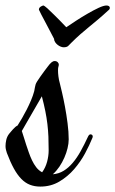

<svg xmlns="http://www.w3.org/2000/svg" viewBox="-50 -668 421 702"><path d="M287.1 -162.1Q277.3 -137.7 261 -107.2Q244.6 -76.7 221.2 -49.6Q197.8 -22.5 167 -4.2Q136.2 14.2 97.2 14.2Q76.7 14.2 59.6 7.6Q42.5 1 28.1 -13.7Q13.7 -28.3 0.7 -51.8Q-12.2 -75.2 -24.9 -108.9Q-26.4 -113.8 -28.1 -120.1Q-29.8 -126.5 -29.8 -133.8Q-29.8 -144.5 -27.1 -156.5Q-24.4 -168.5 -17.1 -178.2Q-14.2 -181.6 -10.3 -186.3Q-6.3 -190.9 -2.2 -195.6Q2 -200.2 6.3 -203.9Q10.7 -207.5 14.2 -209Q22 -221.2 30.8 -236.3Q39.6 -251.5 47.9 -267.8Q56.2 -284.2 63.5 -301.3Q70.8 -318.4 75.2 -335Q76.7 -341.8 77.6 -348.1Q78.6 -354.5 80.1 -358.9Q81.1 -362.8 85.9 -370.6Q90.8 -378.4 97.4 -387.7Q104 -397 111.1 -406.7Q118.2 -416.5 124 -423.8Q132.3 -435.1 138.2 -439.9Q144 -444.8 149.9 -444.8Q156.7 -444.8 160.9 -440.7Q165 -436.5 165 -432.1Q165 -428.2 163.6 -424.3Q162.1 -420.4 162.1 -410.2Q162.1 -400.9 163.6 -388.7Q165 -376.5 168.9 -362.8Q171.4 -352.5 176.8 -329.8Q182.1 -307.1 187.5 -278.3Q192.9 -249.5 197 -217.8Q201.2 -186 201.2 -158.2Q201.2 -143.6 197 -126.2Q192.9 -108.9 185.3 -91.6Q177.7 -74.2 167 -58.3Q156.2 -42.5 143.1 -30.8Q165 -32.7 182.6 -43.5Q200.2 -54.2 215.6 -72.3Q231 -90.3 244.6 -114.7Q258.3 -139.2 272 -168.9Q275.9 -176.8 280.8 -176.8Q284.2 -176.8 286.6 -174.8Q289.1 -172.9 289.1 -168.9Q289.1 -166 287.1 -162.1ZM103 -315.9Q95.7 -303.2 86.7 -287.6Q77.6 -272 67.9 -255.1Q58.1 -238.3 48.3 -221.2Q38.6 -204.1 29.8 -189Q33.7 -178.2 37.6 -164.6Q41.5 -150.9 45.9 -138.2Q50.3 -125 55.4 -110.4Q60.5 -95.7 67.1 -81.8Q73.7 -67.9 82.5 -56.4Q91.3 -44.9 104 -38.1Q116.2 -54.7 122.1 -76.2Q127.9 -97.7 127.9 -118.2Q127.9 -145 127 -168.2Q126 -191.4 123.3 -214.4Q120.6 -237.3 115.7 -261.7Q110.8 -286.1 103 -315.9ZM93.3 -630.4Q92.3 -631.3 92.3 -633.3Q92.3 -639.2 98.6 -643.6Q105 -647.9 109.4 -647.9Q112.8 -646.5 123 -637.7Q131.3 -629.9 147.9 -613.8Q164.6 -597.7 192.4 -568.4Q206.5 -578.1 227.5 -591.8Q248.5 -605.5 270 -617.9Q291.5 -630.4 310.3 -639.2Q329.1 -647.9 339.4 -647.9Q345.2 -647.9 348.4 -645.5Q351.6 -643.1 351.6 -639.2Q351.6 -633.8 345.2 -629.4Q325.2 -610.8 308.3 -596.7Q291.5 -582.5 275.6 -569.6Q259.8 -556.6 244.1 -543Q228.5 -529.3 211.4 -512.2Q204.6 -505.4 199.5 -500.2Q194.3 -495.1 182.6 -495.1Q178.2 -495.1 172.4 -497.3Q166.5 -499.5 161.1 -503.7Q155.8 -507.8 151.9 -513.4Q147.9 -519 147.5 -526.4Q136.2 -547.9 127.7 -564.2Q119.1 -580.6 112.5 -593Q106 -605.5 101.1 -614.5Q96.2 -623.5 93.3 -630.4Z"/></svg>

Font: Mervale Script
Style: Regular
Weight: 400
Designer: Astigmatic (AOETI)
Foundry: Astigmatic (AOETI)
Version: Version 1.000